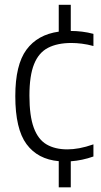

<svg xmlns="http://www.w3.org/2000/svg" viewBox="-20 -682 434 822"><path d="M231.5 120V8Q141.5 0 93.5 -65Q45.5 -130 45.5 -270.5Q45.5 -404.5 93.2 -469.2Q141 -534 231.5 -546.5V-661.5H283V-549.5Q306.5 -549.5 331.2 -546.5Q356 -543.5 380 -537V-485Q354.5 -492 330.5 -495Q306.5 -498 286 -498Q225.5 -498 185.5 -477.2Q145.5 -456.5 125.8 -407.2Q106 -358 106 -272.5Q106 -186 124.5 -135.5Q143 -85 179.2 -63.8Q215.5 -42.5 268.5 -42.5Q292.5 -42.5 319.8 -47.5Q347 -52.5 380 -64V-12Q332 5 283 8.5V120Z"/></svg>

Font: Encode Sans SemiCondensed SemiCondensed Light
Style: Regular
Weight: 300
Width: 4
Designer: Multiple Designers
Foundry: Impallari Type
Version: Version 3.000; ttfautohint (v1.8.3) -l 8 -r 50 -G 200 -x 14 